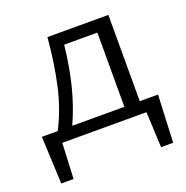

<svg xmlns="http://www.w3.org/2000/svg" viewBox="-106 -513 739 761"><g transform="rotate(-20 263.5 -132.0)"><path d="M498 150H447L440 0H85L78 150H26L17 -50H84Q124 -128 144 -218Q164 -308 173 -414H430V-50H507ZM365 -50V-363H225Q206 -181 145 -50Z"/></g></svg>

Font: Ysabeau
Style: Regular
Weight: 400
Designer: Christian Thalmann (Catharsis Fonts)
Version: Version 0.003